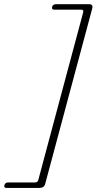

<svg xmlns="http://www.w3.org/2000/svg" viewBox="-99 -768 460 914"><path d="M83.5 88 297 -709.5Q300 -722 288 -722H160Q146 -722 149 -735Q153 -748 167.5 -748H325Q345.5 -748 340 -727.5L116.5 106Q111.5 126.5 90 126.5H-68Q-81.5 126.5 -78 113.5Q-74.5 100.5 -60 100.5H68Q80.5 100.5 83.5 88Z"/></svg>

Font: Fraunces 9pt S050 Thin
Style: Italic
Weight: 100
Italic angle: -16°
Version: Version 1.000; ttfautohint (v1.8.3)